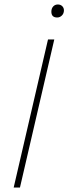

<svg xmlns="http://www.w3.org/2000/svg" viewBox="-20 -836 305 856"><path d="M235 -758Q209 -758 209 -784Q209 -798 217 -807Q225 -816 238 -816Q250 -816 257.5 -808.5Q265 -801 265 -790Q265 -776 256 -767Q247 -758 235 -758ZM222 -660 69 0H41L194 -660Z"/></svg>

Font: Elaine Sans ExtraLight
Style: Italic
Weight: 275
Italic angle: -13°
Designer: Wei Huang
Foundry: Wei Huang
Version: Version 2.001;December 24, 2019;FontCreator 12.0.0.2547 64-b